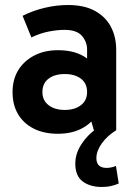

<svg xmlns="http://www.w3.org/2000/svg" viewBox="-20 -519 538 765"><path d="M211 14Q155 14 114.5 -6.5Q74 -27 52 -64Q30 -101 30 -152Q30 -202 52.5 -239Q75 -276 116 -297.5Q157 -319 211 -319Q282 -319 325.5 -287Q369 -255 385 -197L327 -201V-322Q327 -352 306.5 -376Q286 -400 237 -400Q209 -400 175 -393.5Q141 -387 105 -370L70 -456Q112 -477 158.5 -488Q205 -499 251 -499Q316 -499 358.5 -475.5Q401 -452 422 -412Q443 -372 443 -320V0Q407 22 385.5 52.5Q364 83 364 111Q364 150 405 150Q415 150 425.5 147.5Q436 145 442 142L453 212Q443 217 425 221.5Q407 226 386 226Q339 226 309.5 204Q280 182 280 133Q280 93 304.5 55.5Q329 18 364 -6L371 0H354L328 -91L385 -108Q368 -48 322.5 -17Q277 14 211 14ZM238 -81Q278 -81 302.5 -100Q327 -119 327 -152Q327 -187 302.5 -205.5Q278 -224 238 -224Q198 -224 173.5 -205.5Q149 -187 149 -152Q149 -119 173.5 -100Q198 -81 238 -81Z"/></svg>

Font: Gabarito Medium
Style: Regular
Weight: 500
Designer: Leandro Assis / Alvaro Franca / Felipe Casaprima
Foundry: Naipe Foundry
Version: Version 1.000